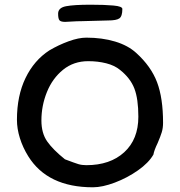

<svg xmlns="http://www.w3.org/2000/svg" viewBox="-20 -796 765 816"><path d="M257 -703Q239 -703 233 -709.5Q227 -716 227 -738Q227 -763 260.5 -769.5Q294 -776 365 -776Q425 -776 462.5 -772.5Q500 -769 500 -758Q500 -727 487.5 -718Q475 -709 439 -709L327 -706Q307 -706 285 -704.5Q263 -703 257 -703ZM559 -571Q622 -514 647.5 -446.5Q673 -379 673 -274Q673 -252 667.5 -234Q662 -216 650 -188Q635 -157 632 -139Q612 -104 566.5 -72Q521 -40 468 -20Q415 0 375 0Q182 0 100 -132Q77 -169 64.5 -209Q52 -249 52 -287Q52 -389 88.5 -464.5Q125 -540 190 -582Q229 -605 271.5 -620.5Q314 -636 347 -636Q414 -636 469 -619.5Q524 -603 559 -571ZM256 -119Q298 -103 313 -98.5Q328 -94 347 -94Q448 -94 508 -149Q568 -204 568 -300Q568 -376 551 -420Q534 -464 490 -499Q467 -518 431.5 -527Q396 -536 355 -536Q293 -536 248 -499.5Q203 -463 179.5 -405Q156 -347 156 -284Q156 -230 180.5 -195Q205 -160 256 -119Z"/></svg>

Font: Itim
Style: Regular
Weight: 400
Designer: Suppakit Chalermlarp
Version: Version 1.002g